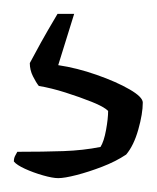

<svg xmlns="http://www.w3.org/2000/svg" viewBox="-20 -57 226 277"><path d="M64 200Q56 200 42 196Q28 192 16 186.5Q4 181 0 176Q0 171 2 167.5Q4 164 5 162Q43 162 71.5 161Q100 160 125 155Q130 147 133 130.5Q136 114 136 103Q130 97 112.5 90Q95 83 74.5 76.5Q54 70 36 67Q32 62 27.5 53Q23 44 23 34Q31 19 39 4.5Q47 -10 63 -37H87L64 37Q91 41 119.5 51Q148 61 167 72Q186 83 186 91Q186 107 179.5 130Q173 153 162 166Q147 176 127.5 183.5Q108 191 90.5 195.5Q73 200 64 200Z"/></svg>

Font: Texturina Medium 12pt Thin
Style: Regular
Weight: 250
Version: Version 1.002